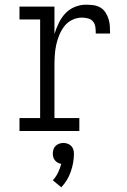

<svg xmlns="http://www.w3.org/2000/svg" viewBox="-20 -558 540 818"><path d="M63 0V-55H151V-475H63V-530H212V-413Q219 -436 230 -459Q241 -482 257.5 -500Q274 -518 297.5 -528Q321 -538 346 -538Q362 -538 377.5 -536Q393 -534 406.5 -526.5Q420 -519 429 -505.5Q438 -492 442.5 -477Q447 -462 448 -446.5Q449 -431 449 -415H388Q388 -428 386.5 -441.5Q385 -455 377 -465.5Q369 -476 355.5 -479.5Q342 -483 329 -483Q307 -483 287 -473Q267 -463 254 -446Q241 -429 232.5 -408.5Q224 -388 219.5 -367Q215 -346 213.5 -324.5Q212 -303 212 -281V-55H318V0ZM241 240 205 210Q219 195 227.5 177Q236 159 241 140Q233 139 226 135Q219 131 214 125Q209 119 207 111.5Q205 104 205 96Q205 87 208 78Q211 69 217.5 63Q224 57 232.5 54Q241 51 250 51Q259 51 267.5 54Q276 57 282.5 63Q289 69 292 78Q295 87 295 96Q295 135 281.5 173.5Q268 212 241 240Z"/></svg>

Font: Iosevka Slab Light
Style: Regular
Weight: 300
Monospace: yes
Designer: Belleve Invis
Foundry: Belleve Invis
Version: Version 11.1.0; ttfautohint (v1.8.3)